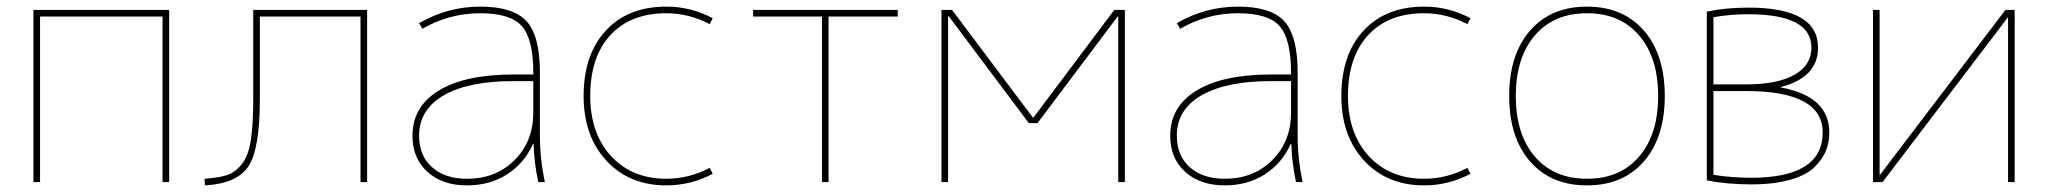

<svg xmlns="http://www.w3.org/2000/svg" viewBox="-20 -550 6187 580"><path d="M81 -520H491V0H471V-500H101V0H81Z M745 -251V-520H1089V0H1069V-500H765V-251Q765 -99 730 -47Q695 5 599 10L598 -10Q641 -13 665.5 -21Q690 -29 710 -53.5Q730 -78 737.5 -125Q745 -172 745 -251Z M1592 -115H1590Q1564 -57 1512 -23.5Q1460 10 1391 10Q1316 10 1271 -31Q1226 -72 1226 -140Q1226 -228 1305.5 -276.5Q1385 -325 1531 -325H1591V-330Q1591 -432 1556.5 -471Q1522 -510 1431 -510Q1337 -510 1256 -463L1246 -480Q1332 -530 1431 -530Q1530 -530 1570.5 -486Q1611 -442 1611 -330V-140Q1611 -70 1626 0H1606Q1593 -62 1592 -115ZM1246 -140Q1246 -80 1285 -45Q1324 -10 1391 -10Q1478 -10 1534.5 -66.5Q1591 -123 1591 -210V-305H1531Q1395 -305 1320.5 -262Q1246 -219 1246 -140Z M2124 -43 2133 -25Q2067 10 1993 10Q1881 10 1812 -64.5Q1743 -139 1743 -260Q1743 -385 1810 -457.5Q1877 -530 1993 -530Q2067 -530 2133 -495L2124 -477Q2061 -510 1993 -510Q1885 -510 1824 -444Q1763 -378 1763 -260Q1763 -147 1826 -78.5Q1889 -10 1993 -10Q2061 -10 2124 -43Z M2692 -500H2483V0H2463V-500H2255V-520H2692Z M3102 -195 3346 -520H3378V0H3358V-501H3357L3114 -178H3088L2846 -501H2844V0H2824V-520H2856L3100 -195Z M3881 -115H3879Q3853 -57 3801 -23.5Q3749 10 3680 10Q3605 10 3560 -31Q3515 -72 3515 -140Q3515 -228 3594.5 -276.5Q3674 -325 3820 -325H3880V-330Q3880 -432 3845.5 -471Q3811 -510 3720 -510Q3626 -510 3545 -463L3535 -480Q3621 -530 3720 -530Q3819 -530 3859.5 -486Q3900 -442 3900 -330V-140Q3900 -70 3915 0H3895Q3882 -62 3881 -115ZM3535 -140Q3535 -80 3574 -45Q3613 -10 3680 -10Q3767 -10 3823.5 -66.5Q3880 -123 3880 -210V-305H3820Q3684 -305 3609.5 -262Q3535 -219 3535 -140Z M4413 -43 4422 -25Q4356 10 4282 10Q4170 10 4101 -64.5Q4032 -139 4032 -260Q4032 -385 4099 -457.5Q4166 -530 4282 -530Q4356 -530 4422 -495L4413 -477Q4350 -510 4282 -510Q4174 -510 4113 -444Q4052 -378 4052 -260Q4052 -147 4115 -78.5Q4178 -10 4282 -10Q4350 -10 4413 -43Z M4602 -62.5Q4539 -135 4539 -260Q4539 -385 4602 -457.5Q4665 -530 4774 -530Q4883 -530 4946 -457.5Q5009 -385 5009 -260Q5009 -135 4946 -62.5Q4883 10 4774 10Q4665 10 4602 -62.5ZM4616.5 -77Q4674 -10 4774 -10Q4874 -10 4931.5 -77Q4989 -144 4989 -260Q4989 -376 4931.5 -443Q4874 -510 4774 -510Q4674 -510 4616.5 -443Q4559 -376 4559 -260Q4559 -144 4616.5 -77Z M5262 -507Q5207 -507 5156 -498V-295H5254Q5349 -295 5400.5 -324Q5452 -353 5452 -406Q5452 -507 5262 -507ZM5506 -150Q5506 -120 5496 -95Q5486 -70 5461.5 -45.5Q5437 -21 5388 -7Q5339 7 5270 7Q5197 7 5136 -5V-515Q5193 -527 5262 -527Q5472 -527 5472 -406Q5472 -316 5359 -287V-286Q5506 -259 5506 -150ZM5486 -150Q5486 -275 5254 -275H5156V-22Q5210 -13 5270 -13Q5486 -13 5486 -150Z M5658 -23H5660L6038 -520H6066V0H6046V-497H6045L5667 0H5638V-520H5658Z"/></svg>

Font: Mplus 1p Thin
Style: Regular
Weight: 250
Version: Version 1.061